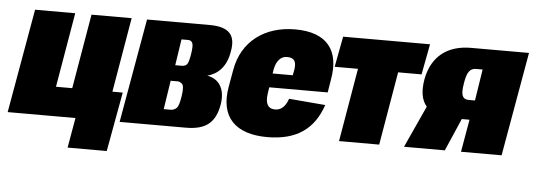

<svg xmlns="http://www.w3.org/2000/svg" viewBox="-84 -576 2290 821"><g transform="rotate(5 1061.0 -165.0)"><path d="M227.5 128.9H395.5L441.9 -126H397.5L452.1 -446.3H279.8L225.1 -126H155.3L210 -446.3H37.6L-41 0H250Z M439.5 0H723.6C811 0 850.1 -34.2 863.8 -112.3C875 -182.1 843.8 -222.2 795.4 -229.5H795.9C838.4 -241.2 876 -272 887.2 -341.8C900.4 -412.6 870.6 -446.3 786.6 -446.3H518.1ZM622.6 -70.8 641.6 -194.3H672.4C677.7 -194.3 684.1 -191.4 690.9 -185.5C697.3 -179.7 698.7 -162.6 694.3 -133.8C689.9 -104.5 684.6 -86.9 677.2 -80.6C669.9 -74.2 661.6 -70.8 652.3 -70.8ZM655.3 -262.2 672.4 -374.5H701.2C709.5 -374.5 715.3 -371.1 719.2 -363.8C722.7 -356.4 722.7 -341.3 719.2 -318.8C715.3 -293.5 710.9 -277.8 706.1 -271.5C700.7 -265.1 693.4 -262.2 683.6 -262.2Z M1073.7 9.8C1201.2 9.8 1273.9 -44.9 1309.1 -148.4L1152.8 -161.6C1140.6 -125 1119.6 -110.8 1097.7 -110.8C1064.9 -110.8 1053.7 -133.8 1060.1 -177.2L1064 -203.1H1314.9L1323.7 -257.3C1347.2 -383.8 1292 -459.5 1153.3 -459.5C1022.5 -459.5 925.8 -387.7 904.3 -264.6L891.1 -190.4C867.7 -58.1 937.5 9.8 1073.7 9.8ZM1073.2 -263.2 1076.7 -283.7C1083 -314.5 1100.1 -338.9 1127.9 -338.9C1161.6 -338.9 1168.9 -321.8 1164.6 -289.1L1159.7 -263.2Z M1381.3 0H1553.7L1607.4 -314.9H1708L1732.9 -446.3H1359.9L1335 -314.9H1435.1Z M1904.8 0H2079.1L2157.7 -446.3H1908.7C1810.5 -446.3 1741.2 -397 1722.2 -295.4C1713.4 -245.1 1719.2 -206.1 1742.2 -179.2L1660.2 0H1835.4L1896 -139.6H1929.2ZM1918 -223.6C1904.8 -223.6 1896 -228.5 1891.6 -238.8C1887.2 -249 1887.2 -266.6 1891.6 -292C1899.4 -341.3 1911.6 -358.4 1939 -358.4H1966.3L1945.3 -223.6Z"/></g></svg>

Font: Roboto Flex Super Cond Black
Style: Italic
Weight: 900
Width: 3
Italic angle: -10°
Designer: Berlow after Robertson
Foundry: Google
Version: Version 3.200;Glyphs 3.3 (3311)